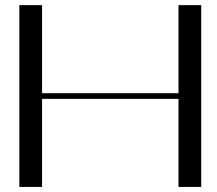

<svg xmlns="http://www.w3.org/2000/svg" viewBox="-20 -740 860 760"><path d="M686.5 -719.7Q686.5 -603.5 686.5 -371.1Q506.8 -371.1 146.5 -371.1Q146.5 -487.3 146.5 -719.7Q116.2 -719.7 56.6 -719.7Q56.6 -480.5 56.6 0Q86.9 0 146.5 0Q146.5 -116.2 146.5 -348.6Q326.2 -348.6 686.5 -348.6Q686.5 -232.4 686.5 0Q716.8 0 776.4 0Q776.4 -240.2 776.4 -719.7Q747.1 -719.7 686.5 -719.7Z"/></svg>

Font: Suave
Style: Regular
Weight: 400
Designer: Manu Ambady
Version: Version 1.0